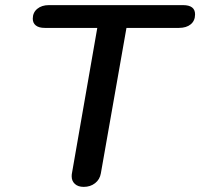

<svg xmlns="http://www.w3.org/2000/svg" viewBox="-20 -720 782 750"><path d="M260 -31Q260 -39 261 -43L360 -611H155Q132 -611 120 -620.5Q108 -630 108 -647Q108 -671 125.5 -685.5Q143 -700 171 -700H695Q742 -700 742 -664Q742 -639 725 -625Q708 -611 679 -611H474L374 -43Q370 -19 351.5 -4.5Q333 10 307 10Q285 10 272.5 -1.5Q260 -13 260 -31Z"/></svg>

Font: Kodchasan SemiBold
Style: Italic
Weight: 600
Italic angle: -10°
Version: Version 1.000; ttfautohint (v1.6)